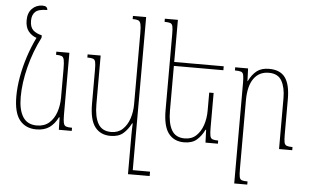

<svg xmlns="http://www.w3.org/2000/svg" viewBox="-62 -875 1967 1217"><g transform="rotate(5 921.0 -266.5)"><path d="M189 10Q121 10 83 -37Q45 -84 45 -188Q45 -246 56.5 -311.5Q68 -377 89.5 -443Q111 -509 140 -568Q108 -579 88 -604.5Q68 -630 68 -674Q68 -721 94.5 -748Q121 -775 161 -775Q177 -775 184.5 -769Q192 -763 193 -750Q137 -750 116.5 -730Q96 -710 96 -674Q96 -633 116 -614Q136 -595 172 -587V-572Q125 -480 99 -378Q73 -276 73 -186Q73 -104 101.5 -59.5Q130 -15 190 -15Q238 -15 268.5 -42Q299 -69 313.5 -112Q328 -155 328 -203V-387Q328 -427 324 -445Q320 -463 308 -467.5Q296 -472 273 -472V-492H356V-99Q356 -62 360 -45.5Q364 -29 376 -24.5Q388 -20 414 -20V0H332L330 -79H326Q304 -35 271.5 -12.5Q239 10 189 10Z M661 10Q597 10 562 -35.5Q527 -81 527 -184V-399Q527 -433 523.5 -448.5Q520 -464 508 -468Q496 -472 472 -472V-492H555V-182Q555 -102 580 -58.5Q605 -15 663 -15Q707 -15 735.5 -41.5Q764 -68 778.5 -110.5Q793 -153 793 -203V-655Q793 -695 788.5 -713Q784 -731 772 -735.5Q760 -740 737 -740V-760H821V214H931V242H793V-5Q793 -24 793.5 -43Q794 -62 795 -81H791Q771 -41 741.5 -15.5Q712 10 661 10Z M1289 -318V-99Q1289 -62 1292.5 -45.5Q1296 -29 1308 -24.5Q1320 -20 1344 -20V0H1265L1262 -81H1258Q1239 -41 1209.5 -15.5Q1180 10 1129 10Q1065 10 1030 -35.5Q995 -81 995 -184V-667Q995 -701 991.5 -716.5Q988 -732 976 -736Q964 -740 940 -740V-760H1023V-492H1338V-467H1023V-182Q1023 -102 1048 -58.5Q1073 -15 1131 -15Q1175 -15 1203.5 -41.5Q1232 -68 1246.5 -110.5Q1261 -153 1261 -203V-318Z M1817 -20V0H1733V-323Q1733 -392 1709 -434Q1685 -476 1627 -476Q1565 -476 1531 -428Q1497 -380 1497 -289V146Q1497 183 1500.5 198.5Q1504 214 1516 218Q1528 222 1552 222V242H1469V-397Q1469 -432 1465.5 -448Q1462 -464 1449.5 -468Q1437 -472 1411 -472V-492H1493L1496 -412H1498Q1519 -455 1548.5 -478Q1578 -501 1626 -501Q1697 -501 1729 -457Q1761 -413 1761 -320V-95Q1761 -60 1764.5 -44.5Q1768 -29 1780 -24.5Q1792 -20 1817 -20Z"/></g></svg>

Font: Noto Serif Armenian Condensed Thin
Style: Regular
Weight: 100
Width: 3
Designer: Monotype Design Team
Foundry: Monotype Imaging Inc.
Version: Version 2.008; ttfautohint (v1.8.4.7-5d5b)